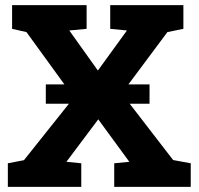

<svg xmlns="http://www.w3.org/2000/svg" viewBox="-20 -731 777 751"><path d="M159.2 -325.2V-400.9H564.9V-325.2ZM10.7 0V-92.3L73.7 -104.5L269 -349.6L83.5 -605.5L27.3 -618.2V-710.9H318.8V-618.2L251 -611.8L362.8 -455.1L476.6 -611.8L411.1 -618.2V-710.9H697.3V-618.2L634.8 -605.5L456.1 -365.7L657.2 -105L726.1 -92.3V0H426.8V-92.3L485.8 -98.1L364.3 -264.2L239.7 -98.1L297.9 -92.3V0Z"/></svg>

Font: Roboto Slab ExtraBold
Style: Regular
Weight: 800
Designer: Google
Version: Version 2.001; ttfautohint (v1.8.3)